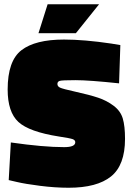

<svg xmlns="http://www.w3.org/2000/svg" viewBox="-20 -869 618 903"><path d="M540 -477Q399 -492 335 -492Q271 -492 260.5 -488.5Q250 -485 250 -474Q250 -463 262 -457Q274 -451 337.5 -437Q401 -423 441.5 -409.5Q482 -396 514.5 -371.5Q547 -347 557.5 -311.5Q568 -276 568 -216Q568 -92 502 -39Q436 14 303 14Q239 14 168.5 5Q98 -4 60 -13L21 -22L31 -199Q184 -177 282 -177Q334 -177 334 -200Q334 -210 322 -214.5Q310 -219 257 -227Q117 -249 66.5 -295.5Q16 -342 16 -448Q16 -583 81 -633Q146 -683 281 -683Q376 -683 504 -664L546 -657ZM204 -849H446L337 -713H161Z"/></svg>

Font: Titillium Web Black
Style: Regular
Weight: 900
Version: Version 1.002;PS 35.000;hotconv 1.0.70;makeotf.lib2.5.55311